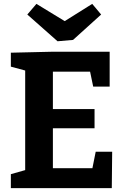

<svg xmlns="http://www.w3.org/2000/svg" viewBox="-20 -971 649 991"><path d="M457 -103 474 -188H559L557 0H36V-72L110 -93V-607L36 -627V-699L250 -704H546V-524H461L445 -601H253V-408H468V-309H253V-103ZM314 -862 456 -951 502 -896 357 -765 277 -758 121 -896 168 -951Z"/></svg>

Font: Bitter Pro
Style: Bold
Weight: 700
Designer: Sol Matas, and Bitter project Authors
Foundry: Sol Matas
Version: Version 1.010